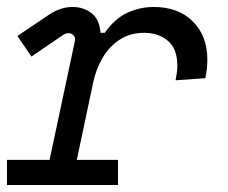

<svg xmlns="http://www.w3.org/2000/svg" viewBox="-20 -530 652 550"><path d="M0 0V-72H122L194 -410Q197 -422 191 -428.5Q185 -435 176 -435Q169 -435 161 -430L70 -368L30 -427L119 -487Q153 -510 188 -510Q219 -510 242 -492.5Q265 -475 268 -436H280Q309 -477 345 -493.5Q381 -510 420 -510Q491 -510 532.5 -468.5Q574 -427 574 -359Q574 -333 568 -306L483 -300Q485 -311 486.5 -321.5Q488 -332 488 -342Q488 -390 461 -413Q434 -436 393 -436Q353 -436 323 -416.5Q293 -397 274 -364.5Q255 -332 247 -294L200 -72H318V0Z"/></svg>

Font: Space Mono
Style: Italic
Weight: 400
Italic angle: -12°
Monospace: yes
Designer: Colophon Foundry + Benjamin Critton
Foundry: Colophon Foundry & Benjamin Critton
Version: Version 1.003; ttfautohint (v1.8.4.7-5d5b)